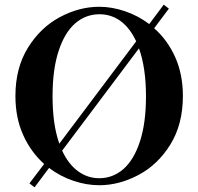

<svg xmlns="http://www.w3.org/2000/svg" viewBox="-20 -780 849 822"><path d="M640 -659Q697 -609 730 -535.5Q763 -462 763 -369Q763 -248 709.5 -161.5Q656 -75 573 -31Q490 13 405 13Q350 13 294 -6Q238 -25 190 -61L128 22L106 5L169 -78Q112 -129 79 -202.5Q46 -276 46 -369Q46 -489 99.5 -575.5Q153 -662 236 -706.5Q319 -751 405 -751Q459 -751 515 -732Q571 -713 619 -677L681 -760L703 -743ZM234 -165 563 -603Q536 -661 496 -690Q456 -719 406 -719Q347 -719 302 -680Q257 -641 231 -562Q205 -483 205 -368Q205 -246 234 -165ZM605 -368Q605 -489 575 -573L246 -135Q273 -77 314 -47Q355 -17 405 -17Q463 -17 508 -56Q553 -95 579 -174Q605 -253 605 -368Z"/></svg>

Font: Shippori Mincho ExtraBold
Style: Regular
Weight: 800
Designer: FONTDASU
Foundry: FONTDASU / Google Inc. / but / Adobe
Version: Version 3.110; ttfautohint (v1.8.3)